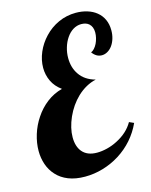

<svg xmlns="http://www.w3.org/2000/svg" viewBox="-116 -827 724 920"><g transform="rotate(-15 246.5 -367.0)"><path d="M50.8 -35.2Q28.8 -59.1 17.8 -90.8Q6.8 -122.6 6.8 -158.2Q6.8 -197.8 19.5 -239Q32.2 -280.3 56.2 -315.9Q80.6 -353 115 -379.4Q149.4 -405.8 191.9 -417Q160.6 -439.5 145.8 -470.7Q130.9 -502 130.9 -537.1Q130.9 -575.7 147.2 -614Q163.6 -652.3 192.9 -683.1Q223.1 -715.3 263.4 -733.6Q303.7 -752 350.1 -752Q379.9 -752 406.2 -743.9Q432.6 -735.8 451.7 -720.2Q471.7 -704.1 482.4 -680.7Q493.2 -657.2 493.2 -627Q493.2 -605 487.3 -585.9Q481.4 -566.9 471.2 -552.7Q460.9 -538.6 447.3 -530.8Q433.6 -522.9 418.9 -522.9Q391.6 -522.9 372.1 -549.8Q380.4 -552.7 388.7 -561.8Q397 -570.8 403.3 -583.5Q409.2 -595.7 412.6 -609.9Q416 -624 416 -637.2Q416 -665.5 398.9 -680.7Q384.8 -692.9 360.8 -692.9Q339.4 -692.9 320.3 -681.2Q301.3 -669.4 287.6 -648.9Q273.9 -628.9 266.4 -603.5Q258.8 -578.1 258.8 -551.8Q258.8 -504.4 282.2 -470.2Q307.6 -432.1 359.9 -418Q309.1 -406.7 266.1 -366.2Q227.5 -329.1 204.1 -276.9Q181.2 -224.6 181.2 -179.2Q181.2 -133.8 203.1 -107.4Q227.5 -78.1 275.9 -78.1Q299.8 -78.1 326.4 -84.7Q353 -91.3 377.4 -104Q434.1 -132.8 460.9 -180.2L483.9 -169.9Q444.3 -83.5 363.3 -32.2Q324.2 -7.8 280.3 5.1Q236.3 18.1 190.9 18.1Q144 18.1 108.9 4.2Q73.7 -9.8 50.8 -35.2Z"/></g></svg>

Font: Pattaya
Style: Regular
Weight: 400
Designer: Pablo Impallari / Thai characters Designed by Thanarat Vachiruckul and Suppakit Chalermlarp
Foundry: Pablo Impallari
Version: Version 2.001